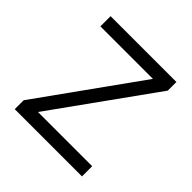

<svg xmlns="http://www.w3.org/2000/svg" viewBox="-175 -813 959 959"><g transform="rotate(45 304.5 -333.5)"><path d="M539 -667H74V-595H445L64 -63V0H539V-72H156L539 -606V-667Z"/></g></svg>

Font: Maven Pro
Style: Regular
Weight: 400
Designer: Joe Prince
Foundry: Joe Prince
Version: Version 1.003